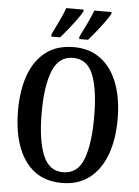

<svg xmlns="http://www.w3.org/2000/svg" viewBox="-61 -978 751 1035"><g transform="rotate(5 314.0 -460.5)"><path d="M314 10Q223 10 163.5 -36Q104 -82 74 -165Q44 -248 44 -359Q44 -470 74 -552Q104 -634 164 -679.5Q224 -725 315 -725Q401 -725 461 -679.5Q521 -634 552 -551.5Q583 -469 583 -358Q583 -247 552 -164.5Q521 -82 461 -36Q401 10 314 10ZM314 -48Q393 -48 424.5 -130Q456 -212 456 -358Q456 -505 424.5 -586Q393 -667 315 -667Q239 -667 205.5 -586Q172 -505 172 -358Q172 -212 205 -130Q238 -48 314 -48ZM339 -784Q358 -821 376 -859Q394 -897 407 -931H500V-921Q491 -904 471 -876.5Q451 -849 428 -820.5Q405 -792 387 -771H339ZM188 -784Q206 -821 224.5 -859Q243 -897 255 -931H349V-921Q340 -904 320 -876.5Q300 -849 277 -820.5Q254 -792 236 -771H188Z"/></g></svg>

Font: Noto Serif Ethiopic ExtraCondensed SemiBold
Style: Regular
Weight: 600
Width: 2
Designer: Monotype Design Team
Foundry: Monotype Imaging Inc.
Version: Version 2.102; ttfautohint (v1.8.4.7-5d5b)